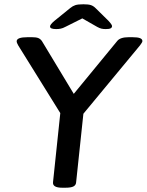

<svg xmlns="http://www.w3.org/2000/svg" viewBox="-20 -876 686 898"><path d="M271 2Q225 2 228 -24L262 -347L65 -664Q58 -676 58 -683Q58 -702 109 -702H130Q149 -702 159 -698Q169 -694 176 -684L325 -437L528 -684Q542 -702 582 -702H599Q624 -702 635 -697.5Q646 -693 646 -684Q646 -680 642.5 -675Q639 -670 635 -664L370 -344L336 -23Q335 -10 323.5 -4Q312 2 286 2ZM243 -740Q214 -740 214 -752Q214 -761 234 -778L308 -838Q320 -848 332.5 -852Q345 -856 370 -856Q394 -856 405.5 -852Q417 -848 427 -838L488 -778Q497 -768 500.5 -762.5Q504 -757 504 -754Q504 -747 497.5 -743.5Q491 -740 474 -740Q463 -740 454.5 -742Q446 -744 435 -750L365 -790L287 -751Q274 -744 264 -742Q254 -740 243 -740Z"/></svg>

Font: Asap Semi Expanded Semi Expanded Medium
Style: Italic
Weight: 500
Width: 6
Italic angle: -6°
Designer: Pablo Cosgaya
Foundry: Omnibus-Type
Version: Version 3.001; ttfautohint (v1.8.4.7-5d5b)